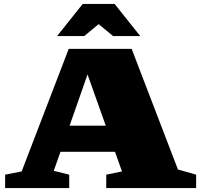

<svg xmlns="http://www.w3.org/2000/svg" viewBox="-20 -955 1020 975"><path d="M883.5 -94.5 976 -68V0H519.5V-68L599.5 -84.5L564 -184H287L253 -87.5L331.5 -68V0H6V-68L90 -84.5L329 -707H648.5ZM333.5 -317H517L424.5 -577ZM554 -772 481 -832.5 408 -772H270L400 -935H562L692 -772Z"/></svg>

Font: Newsreader 6pt ExtraBold
Style: Regular
Weight: 800
Designer: Hugues Gentile
Foundry: Production Type
Version: Version 1.003; ttfautohint (v1.8.3)